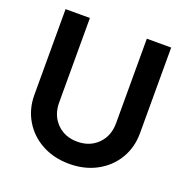

<svg xmlns="http://www.w3.org/2000/svg" viewBox="-133 -871 985 1008"><g transform="rotate(20 359.0 -366.5)"><path d="M64 -266V-745H200V-273Q200 -202 244.5 -157Q289 -112 359 -112Q429 -112 473.5 -157Q518 -202 518 -273V-745H654V-266Q654 -187 616 -123.5Q578 -60 511 -24Q444 12 359 12Q274 12 207 -24Q140 -60 102 -123.5Q64 -187 64 -266Z"/></g></svg>

Font: Evergrow Sans
Style: Bold
Weight: 700
Foundry: 10Web
Version: Version 1.000